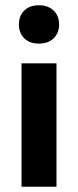

<svg xmlns="http://www.w3.org/2000/svg" viewBox="-20 -711 296 731"><path d="M195 0H62V-470H195ZM184 -565Q163 -545 128 -545Q93 -545 72.5 -565Q52 -585 52 -618Q52 -651 72.5 -671Q93 -691 128 -691Q163 -691 184 -671Q205 -651 205 -618Q205 -585 184 -565Z"/></svg>

Font: Gantari
Style: Bold
Weight: 700
Designer: Anugrah Pasau
Foundry: Lafontype
Version: Version 1.000